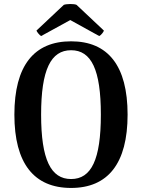

<svg xmlns="http://www.w3.org/2000/svg" viewBox="-20 -914 701 948"><path d="M358 -890C346 -896 307 -895 295 -890L160 -763C162 -757 175 -740 183 -736L327 -815L470 -736C479 -740 492 -757 493 -763ZM331 14C513 14 610 -107 610 -348C610 -590 513 -710 331 -710C148 -710 51 -590 51 -348C51 -107 148 14 331 14ZM331 -30C231 -30 183 -126 183 -348C183 -570 231 -666 331 -666C431 -666 478 -570 478 -348C478 -126 431 -30 331 -30Z"/></svg>

Font: Arima Koshi ExtraBold
Style: Regular
Weight: 800
Designer: Joana Correia and Natanael Gama
Foundry: NDISCOVER
Version: Version 1.019;PS 001.019;hotconv 1.0.88;makeotf.lib2.5.64775